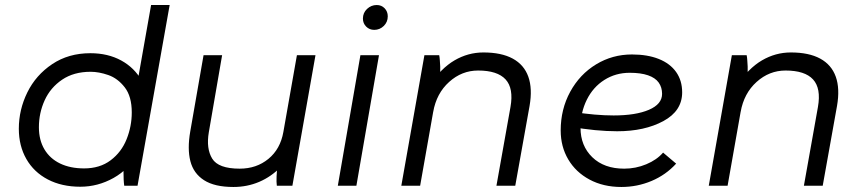

<svg xmlns="http://www.w3.org/2000/svg" viewBox="-20 -740 3425 765"><path d="M477 -124 542 -392H524L582 -720H656L528 0H475Q472 -20 472 -59.5Q472 -99 477 -124ZM574 -301Q574 -204 534.5 -135Q495 -66 432.5 -31Q370 4 300 4Q226 4 170.5 -25Q115 -54 85 -106.5Q55 -159 55 -227Q55 -303 89 -372Q123 -441 188 -484.5Q253 -528 340 -528Q410 -528 463 -499Q516 -470 545 -418Q574 -366 574 -301ZM135 -233Q135 -182 157 -145Q179 -108 219.5 -88.5Q260 -69 315 -69Q378 -69 421 -101.5Q464 -134 484.5 -185.5Q505 -237 505 -292Q505 -356 477 -392Q449 -428 411.5 -441Q374 -454 341 -454Q274 -454 227.5 -422.5Q181 -391 158 -340.5Q135 -290 135 -233Z M738 -216 791 -520H865L812 -213Q801 -148 825.5 -108Q850 -68 935 -68Q1002 -68 1049.5 -107Q1097 -146 1109 -214L1163 -520H1237L1145 0H1083Q1081 -14 1082 -37.5Q1083 -61 1086 -78L1100 -76Q1061 -36 1013 -15.5Q965 5 910 5Q835 5 793 -22Q751 -49 738.5 -98Q726 -147 738 -216Z M1416 -520H1490L1400 0H1326ZM1426 -666Q1426 -689 1442.5 -704.5Q1459 -720 1481 -720Q1500 -720 1512.5 -707Q1525 -694 1525 -675Q1525 -652 1509 -636.5Q1493 -621 1471 -621Q1452 -621 1439 -634Q1426 -647 1426 -666Z M1671 -520H1730Q1732 -510 1732.5 -499Q1733 -488 1734 -475Q1734 -458 1734 -441L1722 -385L1654 0H1579ZM1906 -531Q1978 -531 2023 -506.5Q2068 -482 2085 -434.5Q2102 -387 2090 -318L2033 0H1958L2014 -314Q2027 -388 1994.5 -423.5Q1962 -459 1885 -459Q1820 -459 1769.5 -413.5Q1719 -368 1706 -294L1691 -399Q1737 -468 1791 -499.5Q1845 -531 1906 -531Z M2214 -220Q2214 -305 2252 -374.5Q2290 -444 2355 -483.5Q2420 -523 2498 -523Q2560 -523 2605 -505Q2650 -487 2674 -453Q2698 -419 2698 -372Q2698 -298 2623 -257.5Q2548 -217 2439 -217Q2356 -217 2253 -235L2264 -294Q2353 -280 2425 -280Q2513 -280 2565.5 -302.5Q2618 -325 2618 -366Q2618 -392 2604.5 -411Q2591 -430 2562 -440Q2533 -450 2489 -450Q2433 -450 2388 -421.5Q2343 -393 2318 -342.5Q2293 -292 2293 -231Q2293 -159 2340 -113.5Q2387 -68 2467 -68Q2513 -68 2555 -85.5Q2597 -103 2622 -132L2674 -88Q2633 -43 2576 -19Q2519 5 2456 5Q2384 5 2329 -24.5Q2274 -54 2244 -105Q2214 -156 2214 -220Z M2896 -520H2955Q2957 -510 2957.5 -499Q2958 -488 2959 -475Q2959 -458 2959 -441L2947 -385L2879 0H2804ZM3131 -531Q3203 -531 3248 -506.5Q3293 -482 3310 -434.5Q3327 -387 3315 -318L3258 0H3183L3239 -314Q3252 -388 3219.5 -423.5Q3187 -459 3110 -459Q3045 -459 2994.5 -413.5Q2944 -368 2931 -294L2916 -399Q2962 -468 3016 -499.5Q3070 -531 3131 -531Z"/></svg>

Font: Fixel Italic Variable Display Thin
Style: Italic
Weight: 100
Italic angle: -10°
Designer: AlfaBravo + MacPaw
Foundry: Kyrylo Tkachov, Marchela Mozhyna, Serhii Makarenko, Maria Weinstein, Zakhar Kryvoshyya
Version: Version 1.210;Glyphs 3.2 (3217)